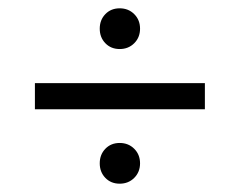

<svg xmlns="http://www.w3.org/2000/svg" viewBox="-20 -565 577 462"><path d="M268 -447Q247 -447 233.5 -461Q220 -475 220 -496Q220 -517 233.5 -531Q247 -545 268 -545Q289 -545 303 -531Q317 -517 317 -496Q317 -475 303 -461Q289 -447 268 -447ZM64 -302V-365H473V-302ZM268 -123Q247 -123 233.5 -137Q220 -151 220 -172Q220 -193 233.5 -207Q247 -221 268 -221Q289 -221 303 -207Q317 -193 317 -172Q317 -151 303 -137Q289 -123 268 -123Z"/></svg>

Font: Outfit Light
Style: Regular
Weight: 300
Designer: Rodrigo Fuenzalida
Foundry: fragTYPE
Version: Version 1.100; ttfautohint (v1.8.4.7-5d5b)